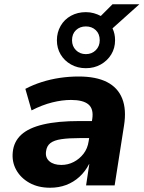

<svg xmlns="http://www.w3.org/2000/svg" viewBox="-20 -870 674 901"><path d="M215 11Q159 11 118 -12Q77 -35 56 -73Q35 -111 40 -157Q45 -206 80 -238Q115 -270 183 -286Q251 -302 354 -302H429L417 -222H355Q303 -222 268.5 -217Q234 -212 216.5 -198.5Q199 -185 196 -159Q192 -130 212 -113Q232 -96 268 -96Q299 -96 326 -110Q353 -124 372 -148.5Q391 -173 396 -207L413 -312Q420 -359 395 -380Q370 -401 313 -401Q272 -401 225.5 -389.5Q179 -378 128 -352L99 -453Q135 -472 176 -485Q217 -498 260.5 -504.5Q304 -511 349 -511Q431 -511 482 -485Q533 -459 553.5 -407.5Q574 -356 562 -281L518 0H384L399 -100H398Q380 -65 352.5 -40Q325 -15 290.5 -2Q256 11 215 11ZM383 -550Q344 -550 313 -567.5Q282 -585 264.5 -614.5Q247 -644 247 -681Q247 -718 264.5 -748.5Q282 -779 313 -796Q344 -813 383 -813Q403 -813 420.5 -808Q438 -803 453 -795L508 -850H634L508 -737Q514 -724 517 -710.5Q520 -697 520 -681Q520 -644 502 -614.5Q484 -585 453 -567.5Q422 -550 383 -550ZM383 -616Q411 -616 429.5 -634.5Q448 -653 448 -681Q448 -711 429.5 -728.5Q411 -746 383 -746Q355 -746 336.5 -728.5Q318 -711 318 -681Q318 -653 336.5 -634.5Q355 -616 383 -616Z"/></svg>

Font: Nunito Sans 8pt ExtraBold
Style: Italic
Weight: 800
Italic angle: -9°
Version: Version 3.101;gftools[0.9.27]